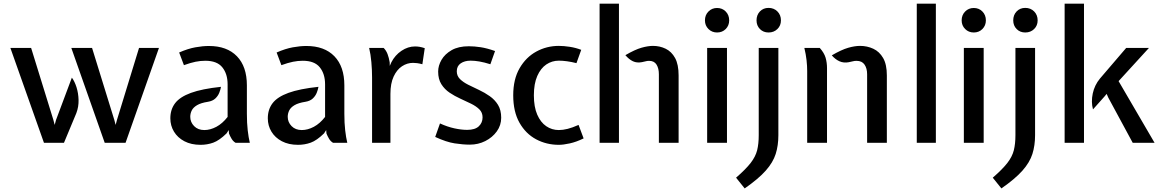

<svg xmlns="http://www.w3.org/2000/svg" viewBox="-20 -778 6332 1046"><path d="M550.5 0 368.5 -517H481.5L603 -124L610 -97.5L617 -124L737.5 -517H846L664 0ZM219.5 0 36.5 -517H149.5L271 -124L278 -97.5L285 -124L371.5 -355Q386.5 -335 396.8 -302.8Q407 -270.5 408 -233.5Q409 -196.5 396 -162L328.5 0Z M1072.5 11Q1021.5 11 984.5 -8.5Q947.5 -28 927.8 -60.8Q908 -93.5 908 -133.5Q908 -181.5 934 -215.8Q960 -250 1020.2 -272Q1080.5 -294 1184 -305Q1181.5 -290 1174.5 -272.5Q1167.5 -255 1152.8 -241.2Q1138 -227.5 1113 -223.5Q1074.5 -217.5 1053.5 -205Q1032.5 -192.5 1024.5 -176Q1016.5 -159.5 1016.5 -141.5Q1016.5 -112.5 1037.5 -91Q1058.5 -69.5 1093 -69.5Q1125.5 -69.5 1158.8 -87.2Q1192 -105 1220 -141V-318.5Q1220 -375.5 1191.2 -411.2Q1162.5 -447 1098.5 -447Q1072 -447 1045 -441.5Q1018 -436 982 -423L956 -492Q1004 -513 1044 -520.2Q1084 -527.5 1118 -527.5Q1216.5 -527.5 1270.8 -471.5Q1325 -415.5 1325 -313V-158.5Q1325 -107.5 1329.5 -68.2Q1334 -29 1341 0H1263.5Q1250 -8 1241.8 -21.8Q1233.5 -35.5 1227.5 -50.5L1226 -69.5L1214.5 -51.5Q1174.5 -12.5 1141.8 -0.8Q1109 11 1072.5 11Z M1603.5 11Q1552.5 11 1515.5 -8.5Q1478.5 -28 1458.8 -60.8Q1439 -93.5 1439 -133.5Q1439 -181.5 1465 -215.8Q1491 -250 1551.2 -272Q1611.5 -294 1715 -305Q1712.5 -290 1705.5 -272.5Q1698.5 -255 1683.8 -241.2Q1669 -227.5 1644 -223.5Q1605.5 -217.5 1584.5 -205Q1563.5 -192.5 1555.5 -176Q1547.5 -159.5 1547.5 -141.5Q1547.5 -112.5 1568.5 -91Q1589.5 -69.5 1624 -69.5Q1656.5 -69.5 1689.8 -87.2Q1723 -105 1751 -141V-318.5Q1751 -375.5 1722.2 -411.2Q1693.5 -447 1629.5 -447Q1603 -447 1576 -441.5Q1549 -436 1513 -423L1487 -492Q1535 -513 1575 -520.2Q1615 -527.5 1649 -527.5Q1747.5 -527.5 1801.8 -471.5Q1856 -415.5 1856 -313V-158.5Q1856 -107.5 1860.5 -68.2Q1865 -29 1872 0H1794.5Q1781 -8 1772.8 -21.8Q1764.5 -35.5 1758.5 -50.5L1757 -69.5L1745.5 -51.5Q1705.5 -12.5 1672.8 -0.8Q1640 11 1603.5 11Z M2007 0V-355.5Q2007 -396.5 2003.2 -439.2Q1999.5 -482 1991 -517H2070Q2084 -503 2091.5 -483Q2099 -463 2103 -438.5L2103.5 -419L2112 -438.5Q2132 -477.5 2167.2 -501.2Q2202.5 -525 2241 -525Q2253.5 -525 2266.5 -522.8Q2279.5 -520.5 2294 -515.5L2281 -428Q2264.5 -432.5 2252.2 -434Q2240 -435.5 2230 -435.5Q2198 -435.5 2170 -417Q2142 -398.5 2124.5 -361Q2107 -323.5 2107 -266.5V0Z M2540 10Q2502 10 2456.8 3Q2411.5 -4 2351 -32L2377 -105.5Q2417.5 -87 2455.5 -78.8Q2493.5 -70.5 2525 -70.5Q2568 -70.5 2588.5 -90Q2609 -109.5 2609 -138.5Q2609 -165 2591.5 -182.2Q2574 -199.5 2546.5 -213Q2519 -226.5 2488 -240.5Q2457 -254.5 2429.5 -273Q2402 -291.5 2384.5 -319.2Q2367 -347 2367 -388Q2367 -420 2385.2 -451.8Q2403.5 -483.5 2440.5 -504.8Q2477.5 -526 2534 -526Q2564 -526 2598.5 -520.8Q2633 -515.5 2677 -500L2651.5 -428Q2618 -438.5 2592 -443Q2566 -447.5 2544 -447.5Q2511 -447.5 2489.8 -432.8Q2468.5 -418 2468.5 -389.5Q2468.5 -364.5 2486 -347.2Q2503.5 -330 2531 -316.2Q2558.5 -302.5 2589.5 -288Q2620.5 -273.5 2648 -254.2Q2675.5 -235 2693 -206.8Q2710.5 -178.5 2710.5 -136.5Q2710.5 -95.5 2686.5 -62.2Q2662.5 -29 2623.8 -9.5Q2585 10 2540 10Z M3024.5 11Q2957 11 2900.5 -19.2Q2844 -49.5 2810 -109.5Q2776 -169.5 2776 -259Q2776 -346.5 2810.8 -406.5Q2845.5 -466.5 2902 -497.2Q2958.5 -528 3024.5 -528Q3051.5 -528 3084 -523Q3116.5 -518 3146.5 -506.5L3120.5 -434Q3093 -441 3069.2 -444.2Q3045.5 -447.5 3024.5 -447.5Q2987 -447.5 2956.2 -426.8Q2925.5 -406 2907 -364Q2888.5 -322 2888.5 -259Q2888.5 -195.5 2906.8 -153.5Q2925 -111.5 2955.8 -90.5Q2986.5 -69.5 3024.5 -69.5Q3046.5 -69.5 3072.5 -76Q3098.5 -82.5 3132 -97.5L3159.5 -24Q3119.5 -4.5 3084.2 3.2Q3049 11 3024.5 11Z M3246.5 0V-758H3352V0ZM3569.5 0V-373.5Q3569.5 -405.5 3556.8 -426Q3544 -446.5 3516.5 -446.5Q3505.5 -446.5 3498.2 -444.2Q3491 -442 3477.5 -439.5Q3450 -434 3428.2 -444.2Q3406.5 -454.5 3387 -477.5Q3439.5 -508 3474.8 -518Q3510 -528 3537.5 -528Q3574.5 -528 3606.5 -512.5Q3638.5 -497 3657.8 -462Q3677 -427 3677 -367V0Z M3832.5 0V-517H3940.5V0ZM3886.5 -601Q3858.5 -601 3839.5 -620Q3820.5 -639 3820.5 -667Q3820.5 -696 3839.5 -715.2Q3858.5 -734.5 3886.5 -734.5Q3915 -734.5 3933.8 -715.2Q3952.5 -696 3952.5 -667Q3952.5 -639 3933.8 -620Q3915 -601 3886.5 -601Z M4037 248.5 3990 190Q4043 144 4069.5 109.8Q4096 75.5 4104.8 40.8Q4113.5 6 4113.5 -41.5V-517H4220.5V-41.5Q4220.5 14.5 4206 60.5Q4191.5 106.5 4152 151.2Q4112.5 196 4037 248.5ZM4167 -601Q4138.5 -601 4120 -619.8Q4101.5 -638.5 4101.5 -667Q4101.5 -696.5 4120 -715.8Q4138.5 -735 4167 -735Q4196 -735 4215.2 -715.8Q4234.5 -696.5 4234.5 -667Q4234.5 -638.5 4215.2 -619.8Q4196 -601 4167 -601Z M4704 0V-373.5Q4704 -405.5 4690 -426Q4676 -446.5 4646.5 -446.5Q4635 -446.5 4626 -444Q4617 -441.5 4603.5 -439Q4576 -434 4553.2 -444.2Q4530.5 -454.5 4511.5 -476.5Q4564 -507 4600.2 -517.5Q4636.5 -528 4665.5 -528Q4704 -528 4737.5 -512.5Q4771 -497 4791.2 -462Q4811.5 -427 4811.5 -367V0ZM4377.5 0V-391Q4377.5 -419 4374 -450.5Q4370.5 -482 4362 -517H4446Q4470 -490 4477.8 -463.5Q4485.5 -437 4485.5 -407V0Z M4974.5 0V-758H5078.5V0Z M5231 0V-517H5339V0ZM5285 -601Q5257 -601 5238 -620Q5219 -639 5219 -667Q5219 -696 5238 -715.2Q5257 -734.5 5285 -734.5Q5313.5 -734.5 5332.2 -715.2Q5351 -696 5351 -667Q5351 -639 5332.2 -620Q5313.5 -601 5285 -601Z M5435.5 248.5 5388.5 190Q5441.5 144 5468 109.8Q5494.5 75.5 5503.2 40.8Q5512 6 5512 -41.5V-517H5619V-41.5Q5619 14.5 5604.5 60.5Q5590 106.5 5550.5 151.2Q5511 196 5435.5 248.5ZM5565.5 -601Q5537 -601 5518.5 -619.8Q5500 -638.5 5500 -667Q5500 -696.5 5518.5 -715.8Q5537 -735 5565.5 -735Q5594.5 -735 5613.8 -715.8Q5633 -696.5 5633 -667Q5633 -638.5 5613.8 -619.8Q5594.5 -601 5565.5 -601Z M6151 0 6018 -246 6009 -266.5 5996.5 -251.5 5934.5 -182Q5923.5 -222.5 5933.2 -268.5Q5943 -314.5 5972.5 -350L6115.5 -517H6239.5L6074 -336L6270 0ZM5780 0V-758H5885.5V0Z"/></svg>

Font: Expletus Sans Medium
Style: Regular
Weight: 500
Version: Version 7.500